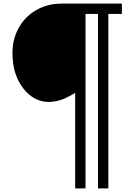

<svg xmlns="http://www.w3.org/2000/svg" viewBox="-20 -790 772 1060"><path d="M452.1 250H395V-277.8Q392.1 -275.9 387 -272.5Q381.8 -269 365.5 -260.3Q349.1 -251.5 333 -244.6Q316.9 -237.8 293.9 -232.4Q271 -227.1 250 -227.1Q166.5 -227.1 107.7 -303Q48.8 -378.9 48.8 -498Q48.8 -572.3 82.3 -634.3Q115.7 -696.3 178.2 -733.2Q240.7 -770 319.8 -770H652.8V-712.9H578.1V250H521V-712.9H452.1Z"/></svg>

Font: Junction Regular
Style: Regular
Weight: 500
Designer: Caroline Hadilaksono
Foundry: Caroline Hadilaksono
Version: Version 1.056